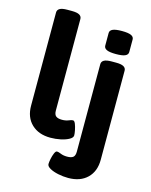

<svg xmlns="http://www.w3.org/2000/svg" viewBox="-139 -842 898 1143"><g transform="rotate(15 310.0 -271.0)"><path d="M230 8Q157 8 113.5 -33.5Q70 -75 70 -147V-721Q70 -737 84.5 -745.5Q99 -754 131 -754H159Q191 -754 205.5 -745.5Q220 -737 220 -721V-157Q220 -132 232 -122.5Q244 -113 269 -113Q292 -113 308.5 -120Q325 -127 334 -127Q343 -127 349.5 -110.5Q356 -94 360 -74Q364 -54 364 -42Q364 -28 343.5 -16.5Q323 -5 292.5 1.5Q262 8 230 8ZM394 212Q363 212 332 205.5Q301 199 280.5 187.5Q260 176 260 162Q260 150 264 130Q268 110 275 93.5Q282 77 290 77Q299 77 315.5 84Q332 91 355 91Q381 91 392.5 81.5Q404 72 404 47V-492Q404 -508 418.5 -516.5Q433 -525 465 -525H493Q525 -525 539.5 -516.5Q554 -508 554 -492V57Q554 129 511 170.5Q468 212 394 212ZM478 -574Q439 -574 421.5 -582Q404 -590 404 -606V-684Q404 -700 421.5 -708Q439 -716 478 -716Q517 -716 534.5 -708Q552 -700 552 -684V-606Q552 -590 534.5 -582Q517 -574 478 -574Z"/></g></svg>

Font: Asap Expanded
Style: Bold
Weight: 700
Width: 7
Designer: Pablo Cosgaya
Foundry: Omnibus-Type
Version: Version 3.001; ttfautohint (v1.8.4.7-5d5b)